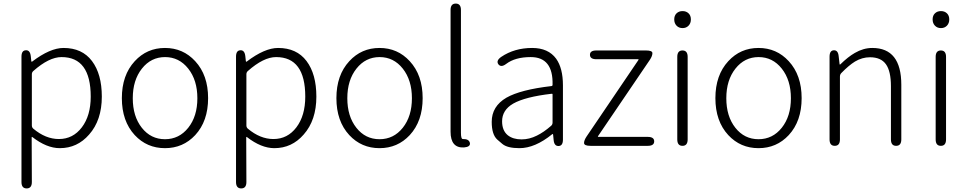

<svg xmlns="http://www.w3.org/2000/svg" viewBox="-20 -815 5406 1073"><path d="M129 238Q100 238 100 202V-498Q100 -533 124 -534Q148 -536 152 -501L155 -473Q156 -468 160 -471Q260 -547 335 -547Q439 -547 494 -474Q549 -401 549 -275Q549 -143 478 -63Q412 13 314 13Q241 13 161 -49Q157 -52 157 -47L158 202Q158 238 129 238ZM309 -38Q388 -38 437.5 -103.5Q487 -169 487 -275Q487 -496 324 -496Q254 -496 166 -418Q158 -411 158 -400V-114Q158 -103 166 -96Q235 -38 309 -38Z M733 -60Q661 -138 661 -266.5Q661 -395 733 -473Q801 -547 902 -547Q1003 -547 1071 -473Q1143 -395 1143 -266.5Q1143 -138 1071 -60Q1003 13 902 13Q801 13 733 -60ZM772.5 -101Q823 -37 902 -37Q981 -37 1032 -101Q1083 -165 1083 -266Q1083 -367 1032 -431.5Q981 -496 902.5 -496Q824 -496 773 -431.5Q722 -367 722 -266Q722 -165 772.5 -101Z M1328 238Q1299 238 1299 202V-498Q1299 -533 1323 -534Q1347 -536 1351 -501L1354 -473Q1355 -468 1359 -471Q1459 -547 1534 -547Q1638 -547 1693 -474Q1748 -401 1748 -275Q1748 -143 1677 -63Q1611 13 1513 13Q1440 13 1360 -49Q1356 -52 1356 -47L1357 202Q1357 238 1328 238ZM1508 -38Q1587 -38 1636.5 -103.5Q1686 -169 1686 -275Q1686 -496 1523 -496Q1453 -496 1365 -418Q1357 -411 1357 -400V-114Q1357 -103 1365 -96Q1434 -38 1508 -38Z M1932 -60Q1860 -138 1860 -266.5Q1860 -395 1932 -473Q2000 -547 2101 -547Q2202 -547 2270 -473Q2342 -395 2342 -266.5Q2342 -138 2270 -60Q2202 13 2101 13Q2000 13 1932 -60ZM1971.5 -101Q2022 -37 2101 -37Q2180 -37 2231 -101Q2282 -165 2282 -266Q2282 -367 2231 -431.5Q2180 -496 2101.5 -496Q2023 -496 1972 -431.5Q1921 -367 1921 -266Q1921 -165 1971.5 -101Z M2498 -79V-759Q2498 -795 2527 -795Q2556 -795 2556 -759V-73Q2556 -37 2567 -38Q2601 -39 2606 -16Q2610 6 2573 9Q2498 13 2498 -79Z M2883 13Q2815 13 2787 -11Q2773 -23 2759 -35Q2728 -63 2728 -134Q2728 -221 2810 -269Q2889 -314 3062 -334Q3068 -335 3068 -341Q3072 -496 2946 -496Q2859 -496 2809 -458Q2780 -436 2765 -456Q2751 -476 2781 -497Q2855 -547 2954 -547Q3044 -547 3088 -487Q3126 -434 3126 -338V-35Q3126 0 3102 1Q3077 2 3074 -33L3071 -63Q3070 -68 3066 -65Q2970 13 2883 13ZM2895 -36Q2938 -36 2980 -57Q3019 -76 3060 -112Q3068 -119 3068 -130V-287Q3068 -292 3063 -291Q2915 -274 2848 -236Q2786 -200 2786 -137Q2786 -85 2818 -59Q2847 -36 2895 -36Z M3280 0Q3244 0 3244 -16Q3244 -31 3258 -52L3548 -480Q3551 -484 3546 -484H3313Q3277 -484 3277 -509Q3277 -533 3313 -533H3590Q3626 -533 3626 -518Q3626 -502 3612 -481L3322 -54Q3319 -50 3324 -50H3600Q3636 -50 3636 -25Q3636 0 3600 0Z M3794 0Q3765 0 3765 -36V-497Q3765 -533 3794 -533Q3823 -533 3823 -497V-36Q3823 0 3794 0ZM3794.5 -658Q3774 -658 3761 -671.5Q3748 -685 3748 -706.5Q3748 -728 3761 -740.5Q3774 -753 3794.5 -753Q3815 -753 3828 -740.5Q3841 -728 3841 -706.5Q3841 -685 3828 -671.5Q3815 -658 3794.5 -658Z M4050 -60Q3978 -138 3978 -266.5Q3978 -395 4050 -473Q4118 -547 4219 -547Q4320 -547 4388 -473Q4460 -395 4460 -266.5Q4460 -138 4388 -60Q4320 13 4219 13Q4118 13 4050 -60ZM4089.5 -101Q4140 -37 4219 -37Q4298 -37 4349 -101Q4400 -165 4400 -266Q4400 -367 4349 -431.5Q4298 -496 4219.5 -496Q4141 -496 4090 -431.5Q4039 -367 4039 -266Q4039 -165 4089.5 -101Z M4645 0Q4616 0 4616 -36V-498Q4616 -533 4640 -534Q4664 -535 4667 -500L4672 -457Q4672 -452 4676 -455Q4720 -498 4757 -519Q4805 -547 4855 -547Q5017 -547 5017 -341V-36Q5017 0 4988 0Q4959 0 4959 -36V-333Q4959 -417 4931 -456Q4903 -495 4842 -495Q4798 -495 4758 -471Q4724 -450 4682 -407Q4674 -399 4674 -387V-36Q4674 0 4645 0Z M5238 0Q5209 0 5209 -36V-497Q5209 -533 5238 -533Q5267 -533 5267 -497V-36Q5267 0 5238 0ZM5238.5 -658Q5218 -658 5205 -671.5Q5192 -685 5192 -706.5Q5192 -728 5205 -740.5Q5218 -753 5238.5 -753Q5259 -753 5272 -740.5Q5285 -728 5285 -706.5Q5285 -685 5272 -671.5Q5259 -658 5238.5 -658Z"/></svg>

Font: Resource Han Rounded CN Light
Style: Regular
Weight: 300
Designer: Cyano Hao (round all glyphs); Ryoko NISHIZUKA 西塚涼子 (kana, bopomofo & ideographs); Paul D. Hunt (Latin, Greek & Cyrillic)
Foundry: Cyano Hao
Version: 0.990